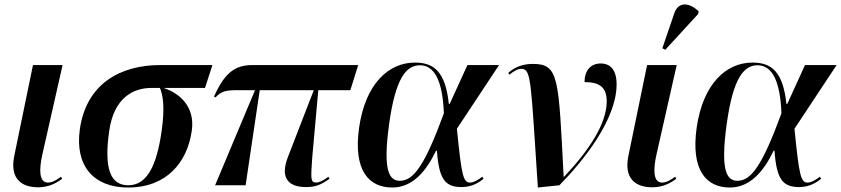

<svg xmlns="http://www.w3.org/2000/svg" viewBox="-20 -826 3750 856"><path d="M150 9C199 9 233 -11 257 -29L252 -38C236 -27 216 -12 194 -12C153 -12 154 -71 169 -138L259 -536H127L43 -128C24 -30 75 9 150 9Z M551 10C723 10 815 -102 835 -243C850 -346 786 -409 709 -434H894L927 -536H695C518 -536 365 -454 336 -250C313 -88 396 10 551 10ZM552 0C471 0 443 -76 467 -243C488 -390 574 -434 655 -434H693C706 -402 716 -350 701 -245C678 -78 631 0 552 0Z M939 0H1075L1138 -424H1379L1264 -127C1228 -35 1263 8 1344 8C1385 8 1410 -1 1449 -29L1444 -38C1421 -20 1401 -12 1390 -12C1363 -12 1366 -31 1372 -123L1399 -424H1542L1577 -536H1106C1026 -536 981 -500 934 -395L941 -392C968 -420 985 -424 1045 -424H1117Z M1729 10C1819 10 1880 -62 1924 -154H1928C1937 -26 1965 8 2038 8C2085 8 2116 -13 2136 -29L2130 -38C2115 -26 2092 -12 2076 -12C2045 -12 2038 -42 2017 -252L2205 -536H2064L1985 -363H1981C1966 -505 1916 -547 1830 -547C1712 -547 1609 -452 1581 -257C1554 -65 1625 10 1729 10ZM1763 -20C1715 -20 1686 -64 1715 -274C1743 -475 1790 -535 1852 -535C1915 -535 1953 -471 1959 -321C1875 -92 1825 -20 1763 -20Z M2378 10 2474 0C2579 -107 2729 -292 2729 -450C2729 -515 2701 -543 2658 -543C2612 -543 2586 -510 2586 -460C2653 -460 2685 -437 2685 -374C2685 -275 2606 -155 2494 -37H2493C2470 -478 2473 -541 2356 -541C2319 -541 2280 -532 2246 -501L2251 -493C2274 -512 2290 -519 2304 -519C2349 -519 2346 -471 2378 10Z M2946 -604 3092 -763 3095 -775C3055 -815 3004 -821 2986 -766L2933 -611ZM2888 9C2937 9 2971 -11 2995 -29L2990 -38C2974 -27 2954 -12 2932 -12C2891 -12 2892 -71 2907 -138L2997 -536H2865L2781 -128C2762 -30 2813 9 2888 9Z M3234 10C3324 10 3385 -62 3429 -154H3433C3442 -26 3470 8 3543 8C3590 8 3621 -13 3641 -29L3635 -38C3620 -26 3597 -12 3581 -12C3550 -12 3543 -42 3522 -252L3710 -536H3569L3490 -363H3486C3471 -505 3421 -547 3335 -547C3217 -547 3114 -452 3086 -257C3059 -65 3130 10 3234 10ZM3268 -20C3220 -20 3191 -64 3220 -274C3248 -475 3295 -535 3357 -535C3420 -535 3458 -471 3464 -321C3380 -92 3330 -20 3268 -20Z"/></svg>

Font: Noto Serif Display SemiBold
Style: Italic
Weight: 600
Italic angle: -12°
Designer: Monotype Design Team
Foundry: Monotype Imaging Inc.
Version: Version 2.009